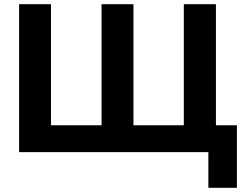

<svg xmlns="http://www.w3.org/2000/svg" viewBox="-20 -725 1171 915"><path d="M973 170V0H71V-705H223V-128H464V-705H616V-128H856V-705H1009V-128H1109V170Z"/></svg>

Font: Nunito Sans 12pt ExtraBold
Style: Regular
Weight: 800
Designer: Vernon Adams
Foundry: Vernon Adams
Version: Version 3.101;gftools[0.9.27]